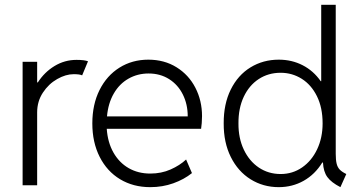

<svg xmlns="http://www.w3.org/2000/svg" viewBox="-20 -772 1508 800"><path d="M74.2 -514.6H134.8V-428.7H137.7Q165 -471.2 207 -496.8Q249 -522.5 298.8 -522.5Q332 -522.5 346.7 -516.6L322.3 -458Q312.5 -462.9 287.1 -462.9Q253.9 -462.9 218.3 -442.6Q182.6 -422.4 158.7 -386Q134.8 -349.6 134.8 -303.7V0H74.2Z M364.7 -257.8Q364.7 -336.9 394.8 -397Q424.8 -457 477.8 -490.2Q530.8 -523.4 598.1 -523.4Q664.6 -523.4 715.6 -491.7Q766.6 -460 794.2 -406.2Q821.8 -352.5 821.8 -288.1Q821.8 -274.4 820.6 -259Q819.3 -243.7 817.9 -235.4H424.8Q428.7 -178.7 452.6 -136.5Q476.6 -94.2 516.1 -71.5Q555.7 -48.8 606 -48.8Q652.3 -48.8 690.9 -65.9Q729.5 -83 755.4 -107.4L779.8 -50.8Q747.1 -24.4 702.1 -8.3Q657.2 7.8 606 7.8Q535.2 7.8 480.5 -25.1Q425.8 -58.1 395.3 -118.4Q364.7 -178.7 364.7 -257.8ZM762.2 -287.1Q762.2 -337.4 741.9 -378.2Q721.7 -418.9 684.6 -442.4Q647.5 -465.8 599.1 -465.8Q553.2 -465.8 515.4 -444.3Q477.5 -422.9 454.1 -382.3Q430.7 -341.8 425.8 -287.1Z M1325.7 -94.7H1322.8Q1292.5 -45.4 1245.4 -18.8Q1198.2 7.8 1141.6 7.8Q1076.7 7.8 1024.2 -24.9Q971.7 -57.6 941.7 -117.9Q911.6 -178.2 912.1 -257.8Q911.6 -338.4 941.4 -398.7Q971.2 -459 1023.7 -491.2Q1076.2 -523.4 1141.6 -523.4Q1195.8 -523.4 1241 -500.2Q1286.1 -477.1 1316.4 -433.6H1318.4V-752H1378.9V-130.9Q1378.9 -105.5 1382.6 -90.3Q1386.2 -75.2 1395.5 -65.4Q1404.8 -55.7 1422.9 -46.9L1398.4 7.8Q1360.4 -11.7 1344 -34.2Q1327.6 -56.6 1325.7 -94.7ZM1324.2 -257.8Q1324.2 -323.7 1300.5 -371.3Q1276.9 -418.9 1237.1 -443.8Q1197.3 -468.8 1149.4 -468.8Q1098.1 -468.8 1058.1 -442.6Q1018.1 -416.5 995.6 -368.7Q973.1 -320.8 973.6 -257.8Q973.1 -196.8 995.8 -148.7Q1018.6 -100.6 1058.6 -73.7Q1098.6 -46.9 1149.4 -46.9Q1199.2 -46.9 1239 -74.5Q1278.8 -102.1 1301.5 -150.1Q1324.2 -198.2 1324.2 -257.8Z"/></svg>

Font: Reddit Sans Fudge Light
Style: Regular
Weight: 300
Designer: Stephen Hutchings
Foundry: Reddit
Version: Version 1.013